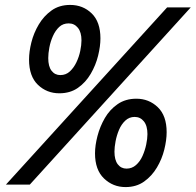

<svg xmlns="http://www.w3.org/2000/svg" viewBox="-20 -750 795 780"><path d="M221 -371Q170 -371 134 -405.5Q98 -440 98 -508Q98 -540 107.5 -578Q117 -616 137.5 -650.5Q158 -685 189.5 -707.5Q221 -730 265 -730Q317 -730 352.5 -695.5Q388 -661 388 -594Q388 -562 378.5 -523.5Q369 -485 348.5 -450Q328 -415 296.5 -393Q265 -371 221 -371ZM4 0 659 -720H755L101 0ZM225 -445Q248 -445 264 -460Q280 -475 290.5 -497Q301 -519 306 -543Q311 -567 311 -586Q311 -619 296.5 -637Q282 -655 259 -655Q236 -655 220.5 -640.5Q205 -626 195 -603.5Q185 -581 180.5 -557Q176 -533 176 -514Q176 -480 189.5 -462.5Q203 -445 225 -445ZM490 10Q439 10 402.5 -25Q366 -60 366 -127Q366 -159 376 -197.5Q386 -236 406 -270.5Q426 -305 458 -327Q490 -349 534 -349Q585 -349 621 -314.5Q657 -280 657 -213Q657 -181 647.5 -142.5Q638 -104 617.5 -69.5Q597 -35 565.5 -12.5Q534 10 490 10ZM494 -65Q516 -65 532.5 -79.5Q549 -94 559 -116.5Q569 -139 574 -163Q579 -187 579 -205Q579 -239 564.5 -257Q550 -275 527 -275Q505 -275 489 -260Q473 -245 463.5 -222.5Q454 -200 449.5 -176Q445 -152 445 -134Q445 -100 458.5 -82.5Q472 -65 494 -65Z"/></svg>

Font: Instrument Sans SemiCondensed SemiBold Italic
Style: Regular
Weight: 600
Width: 4
Italic angle: -13°
Designer: Rodrigo Fuenzalida
Foundry: fragTYPE
Version: Version 1.000; ttfautohint (v1.8.4.7-5d5b);gftools[0.9.28]